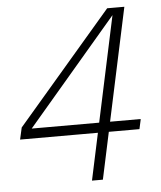

<svg xmlns="http://www.w3.org/2000/svg" viewBox="-51 -683 662 790"><g transform="rotate(-5 280.0 -287.5)"><path d="M17 -131 28 -180 421 -638H459L460 -631L49 -149L50 -172H519L510 -131ZM342 63H297L444 -625L439 -638H492Z"/></g></svg>

Font: Roboto Serif 20pt Thin
Style: Italic
Weight: 250
Italic angle: -10°
Version: Version 1.007